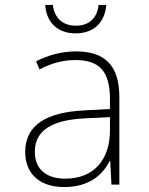

<svg xmlns="http://www.w3.org/2000/svg" viewBox="-20 -747 603 777"><path d="M286 -612C358 -612 404 -654 410 -727H379C373 -674 341 -643 287 -643C234 -643 200 -674 194 -727H163C168 -653 216 -612 286 -612ZM240 10C337 10 394 -36 424 -96H426L431 0H463V-354C463 -483 404 -539 287 -539C229 -539 176 -524 126 -499L140 -466C191 -493 238 -504 285 -504C379 -504 425 -462 425 -346V-306L317 -300C171 -292 82 -243 82 -132C82 -46 138 10 240 10ZM244 -24C165 -24 121 -64 121 -133C121 -224 198 -262 324 -268L425 -273V-219C425 -102 361 -24 244 -24Z"/></svg>

Font: Noto Sans Mono SemiCondensed ExtraLight
Style: Regular
Weight: 200
Width: 4
Designer: Monotype Design Team
Foundry: Monotype Imaging Inc.
Version: Version 2.014